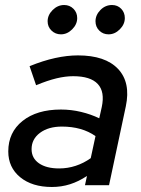

<svg xmlns="http://www.w3.org/2000/svg" viewBox="-20 -739 562 766"><path d="M187 7Q108 7 60.5 -32Q13 -71 13 -135Q13 -211 70 -256.5Q127 -302 223 -302Q264 -302 303.5 -292.5Q343 -283 376 -267L386 -312Q399 -373 370 -404Q341 -435 272 -435Q241 -435 205.5 -426.5Q170 -418 124 -399L98 -475Q152 -497 200 -507.5Q248 -518 291 -518Q400 -518 451 -464Q502 -410 482 -315L415 0H319L327 -37Q294 -15 259.5 -4Q225 7 187 7ZM106 -144Q106 -108 135.5 -87.5Q165 -67 216 -67Q250 -67 282 -77.5Q314 -88 342 -108L361 -196Q334 -215 300.5 -224.5Q267 -234 227 -234Q173 -234 139.5 -209Q106 -184 106 -144ZM223 -602Q201 -602 185.5 -617Q170 -632 170 -654Q170 -679 190 -699Q210 -719 236 -719Q258 -719 273 -704Q288 -689 288 -667Q288 -642 268 -622Q248 -602 223 -602ZM413 -602Q391 -602 376 -617Q361 -632 361 -654Q361 -679 380.5 -699Q400 -719 427 -719Q449 -719 463.5 -704Q478 -689 478 -667Q478 -642 458 -622Q438 -602 413 -602Z"/></svg>

Font: Red Hat Display Medium
Style: Italic
Weight: 500
Italic angle: -12°
Designer: Pentagram / MCKL
Foundry: Pentagram / MCKL
Version: Version 1.003; Red Hat Display Medium Italic